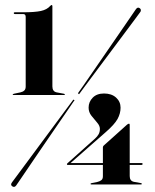

<svg xmlns="http://www.w3.org/2000/svg" viewBox="-20 -736 618 766"><path d="M39.5 -680Q35 -680 35 -684Q35 -687 39 -687H73Q118.5 -687 143 -692.2Q167.5 -697.5 180.5 -712.5Q184.5 -716 186 -716Q189 -716 189 -711V-391Q189 -371 206 -367.5L235 -362Q239 -361 239 -359Q239 -357 235 -357H34.5Q30.5 -357 30.5 -359Q30.5 -360.5 35.5 -362L61.5 -367.5Q71 -369.5 76.8 -374.8Q82.5 -380 82.5 -391V-668.5Q82.5 -680 72.5 -680ZM390.5 -148Q390.5 -152 393.5 -155L486 -238Q491 -242.5 494.5 -242.5Q497.5 -242.5 497.5 -238V-85.5H545Q549 -85.5 549 -82Q549 -78 543.5 -78H497.5V-33.5Q497.5 -14 514.5 -10.5L542 -5.5Q546 -4.5 546 -2.5Q546 0 542 0H345Q341 0 341 -2.5Q341 -4 345.5 -5.5L370 -10.5Q379.5 -13 385 -17.8Q390.5 -22.5 390.5 -33V-78H249.5Q247 -78 247 -81Q247 -83 249 -84.5L358.5 -182.5Q368.5 -191.5 373.5 -200.5Q378.5 -209.5 378.5 -222Q378.5 -234.5 367.2 -247.2Q356 -260 344.8 -274.2Q333.5 -288.5 333.5 -306.5Q333.5 -329.5 349.8 -346.2Q366 -363 395 -363Q425 -363 443 -346.8Q461 -330.5 461 -306.5Q461 -283 448.8 -261Q436.5 -239 402 -209L261.5 -85.5H390.5ZM298 -363.5Q295.5 -358.5 293.5 -361.5Q290 -363 293 -367Q296.5 -371.5 314.2 -397Q332 -422.5 357.5 -459.8Q383 -497 411.2 -537.8Q439.5 -578.5 464.2 -614.8Q489 -651 505 -674.2Q521 -697.5 522 -699Q529.5 -710 538.5 -702.5Q542 -700 542 -695Q542 -690 538.5 -686.5Q537.5 -685 520.8 -662.5Q504 -640 477.8 -604.8Q451.5 -569.5 421.8 -529.8Q392 -490 365 -453.8Q338 -417.5 319.5 -392.8Q301 -368 298 -363.5ZM270 -335Q272.5 -340 275.5 -337.5Q279 -336 274 -331.5Q271 -327 253.5 -301.5Q236 -276 210.2 -238.5Q184.5 -201 156.2 -159.8Q128 -118.5 103 -81.8Q78 -45 61.8 -21.2Q45.5 2.5 44.5 4Q37.5 13.5 28.5 7Q20 1 29 -10Q30 -11.5 47 -34.2Q64 -57 90.2 -92.5Q116.5 -128 146.2 -168.2Q176 -208.5 203 -244.8Q230 -281 248.2 -305.8Q266.5 -330.5 270 -335Z"/></svg>

Font: Fraunces 144pt S000
Style: Bold
Weight: 700
Version: Version 1.000; ttfautohint (v1.8.3)